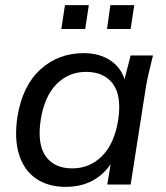

<svg xmlns="http://www.w3.org/2000/svg" viewBox="-20 -719 645 748"><path d="M236 9Q167 9 120 -23.5Q73 -56 54 -117.5Q35 -179 48 -265Q68 -386 138 -449Q208 -512 306 -512Q372 -512 416.5 -479Q461 -446 470 -388L459 -387L489 -503H576Q569 -473 561.5 -443Q554 -413 549 -384L489 0H398L417 -117H432Q406 -58 356 -24.5Q306 9 236 9ZM262 -63Q329 -63 377 -110.5Q425 -158 440 -249Q455 -344 420.5 -391.5Q386 -439 315 -439Q248 -439 201 -392Q154 -345 139 -255Q124 -159 157.5 -111Q191 -63 262 -63ZM397 -606 410 -699H503L489 -606ZM219 -606 233 -699H326L312 -606Z"/></svg>

Font: Mulish ExtraLight Medium
Style: Italic
Weight: 500
Italic angle: -9°
Version: Version 3.603